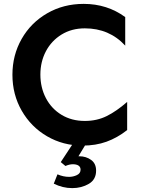

<svg xmlns="http://www.w3.org/2000/svg" viewBox="-20 -736 725 989"><path d="M417 -113Q349 -113 297 -144.5Q245 -176 216.5 -230.5Q188 -285 188 -352Q188 -418 216.5 -472Q245 -526 297 -558Q349 -590 417 -590Q543 -590 625 -501V-648Q532 -716 411 -716Q307 -716 223 -667.5Q139 -619 91.5 -535.5Q44 -452 44 -351Q44 -249 92 -165.5Q140 -82 222.5 -34Q305 14 405 14Q473 14 528.5 -6Q584 -26 635 -66V-211Q580 -163 529.5 -138Q479 -113 417 -113ZM426 0H358L293 99L317 119Q338 110 355 110Q374 110 384.5 117Q395 124 395 138Q395 157 376 166Q357 175 336 175Q306 175 276 162L257 210Q303 233 352 233Q400 233 437.5 211Q475 189 475 143Q475 106 449 87.5Q423 69 389 69H384Z"/></svg>

Font: Geom SemiBold
Style: Bold
Weight: 600
Version: Version 1.102